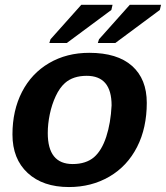

<svg xmlns="http://www.w3.org/2000/svg" viewBox="-20 -753 677 783"><path d="M578.6 -333.5Q578.6 -283.2 568.8 -238Q559.1 -192.9 539.1 -153.8Q499 -75.2 426 -32.7Q353 9.8 261.2 9.8Q154.8 9.8 92.8 -47.6Q30.8 -105 30.8 -204.6Q30.8 -302.7 69.8 -378.4Q108.9 -454.1 180.4 -495.8Q252 -537.6 343.8 -537.6Q458.5 -537.6 518.6 -484.1Q578.6 -430.7 578.6 -333.5ZM435.1 -323.2Q435.1 -443.8 333.5 -443.8Q278.3 -443.8 245.1 -414.6Q223.1 -395 207.3 -361.1Q191.4 -327.1 183.1 -287.4Q174.8 -247.6 174.8 -210.4Q174.8 -147 200.2 -115.5Q225.6 -84 276.4 -84Q303.7 -84 325.4 -91.1Q347.2 -98.1 363.3 -111.8Q395 -139.2 413.3 -195.3Q431.6 -251.5 435.1 -323.2ZM434.1 -712.4 252.4 -577.6H181.2L186 -592.8L311.5 -733.4H439ZM631.8 -712.4 450.2 -577.6H378.9L383.8 -592.8L509.3 -733.4H636.7Z"/></svg>

Font: Arimo
Style: Italic
Weight: 400
Italic angle: -12°
Designer: Steve Matteson
Foundry: Monotype Imaging Inc.
Version: Version 1.33